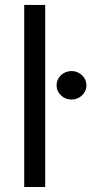

<svg xmlns="http://www.w3.org/2000/svg" viewBox="-20 -747 365 767"><path d="M160.5 -727.3V0H76.7V-727.3ZM265.6 -349.4Q241.1 -349.4 223.5 -366.1Q206 -382.8 206 -406.2Q206 -429.7 223.5 -446.4Q241.1 -463.1 265.6 -463.1Q290.1 -463.1 307.7 -446.4Q325.3 -429.7 325.3 -406.2Q325.3 -382.8 307.7 -366.1Q290.1 -349.4 265.6 -349.4Z"/></svg>

Font: Inter Alia
Style: Regular
Weight: 400
Designer: Rasmus Andersson (Latin, Greek, Cyrillic etc.) and Evan from Shavian.info (Shavian, old style figures)
Foundry: Shavian.info
Version: Version 0.001;git-37ab20767